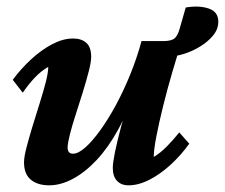

<svg xmlns="http://www.w3.org/2000/svg" viewBox="-20 -553 681 581"><path d="M640.6 -487.3Q640.6 -464.8 625 -445.8Q609.4 -426.8 585.4 -412.1Q561.5 -397.5 535.6 -389.6Q509.8 -381.8 489.3 -381.8L530.3 -428.7Q516.6 -386.7 501.5 -335Q486.3 -283.2 473.6 -231.9Q460.9 -180.7 453.1 -140.1Q445.3 -99.6 445.3 -78.1Q464.8 -89.8 483.9 -108.9Q502.9 -127.9 522.5 -152.3L552.7 -118.2Q528.3 -84 497.1 -55.2Q465.8 -26.4 432.6 -9.3Q399.4 7.8 369.1 7.8Q346.7 7.8 334 -5.9Q321.3 -19.5 321.3 -44.9Q321.3 -59.6 327.6 -91.3Q334 -123 346.7 -170.9Q359.4 -218.8 380.9 -283.2H387.7Q367.2 -214.8 337.4 -160.6Q307.6 -106.4 272.9 -69.3Q238.3 -32.2 201.2 -12.2Q164.1 7.8 128.9 7.8Q93.8 7.8 73.2 -9.3Q52.7 -26.4 52.7 -61.5Q52.7 -78.1 60.1 -106.4Q67.4 -134.8 78.1 -169.9Q88.9 -205.1 100.1 -240.7Q111.3 -276.4 118.7 -305.2Q126 -334 126 -350.6Q105.5 -338.9 86.9 -319.8Q68.4 -300.8 48.8 -272.5L18.6 -311.5Q43 -344.7 74.2 -373.5Q105.5 -402.3 138.2 -419.4Q170.9 -436.5 201.2 -436.5Q226.6 -436.5 241.2 -423.3Q255.9 -410.2 255.9 -380.9Q255.9 -365.2 248.5 -336.9Q241.2 -308.6 230.5 -273.9Q219.7 -239.3 209 -206.1Q198.2 -172.9 191.4 -146Q184.6 -119.1 184.6 -106.4Q184.6 -97.7 188.5 -92.8Q192.4 -87.9 201.2 -87.9Q216.8 -87.9 238.3 -106.9Q259.8 -126 283.7 -159.2Q307.6 -192.4 331.1 -235.8Q354.5 -279.3 374.5 -328.6Q394.5 -377.9 408.2 -428.7H474.6Q499 -428.7 508.8 -437.5Q518.6 -446.3 524.4 -468.8L542 -530.3Q582 -537.1 611.3 -527.3Q640.6 -517.6 640.6 -487.3Z"/></svg>

Font: Crimson Pro ExtraLight
Style: Bold Italic
Weight: 700
Italic angle: -12°
Version: Version 1.002